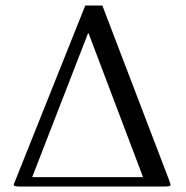

<svg xmlns="http://www.w3.org/2000/svg" viewBox="-20 -678 676 698"><path d="M300 -557H302L500 -34H97ZM352 -658H290L35 -20C31 -10 30 -10 30 -7C30 -1 38 0 51 0H579C596 0 600 -2 600 -6C600 -8 599 -11 596 -20Z"/></svg>

Font: Linux Libertine O C
Style: Regular
Weight: 400
Designer: Philipp H. Poll
Foundry: Philipp H. Poll
Version: Version 4.0.3